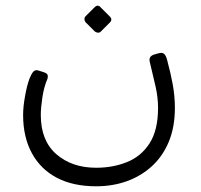

<svg xmlns="http://www.w3.org/2000/svg" viewBox="-20 -520 704 673"><path d="M317 133Q236 133 179 103Q122 73 91.5 16.5Q61 -40 61 -117Q61 -146 68 -184.5Q75 -223 84 -246Q91 -263 97.5 -269.5Q104 -276 114 -273L130 -268Q144 -264 146.5 -258Q149 -252 146 -243Q134 -215 128.5 -178.5Q123 -142 123 -117Q123 -27 177.5 20.5Q232 68 317 68Q376 68 425.5 48Q475 28 504.5 -18Q534 -64 534 -142Q534 -178 525.5 -216Q517 -254 505 -303Q500 -323 521 -329L535 -333Q549 -337 555.5 -331Q562 -325 566 -309Q578 -265 585.5 -224Q593 -183 593 -142Q593 -75 572 -24Q551 27 513 62Q475 97 425 115Q375 133 317 133ZM333 -409Q329 -405 323 -405.5Q317 -406 312 -410L280 -442Q276 -447 276 -453Q276 -459 280 -463L312 -495Q317 -500 322.5 -500Q328 -500 332 -495L364 -463Q376 -452 365 -441Z"/></svg>

Font: Rubik Light
Style: Regular
Weight: 300
Designer: Hubert and Fischer
Foundry: Hubert and Fischer
Version: Version 2.300;gftools[0.9.30]